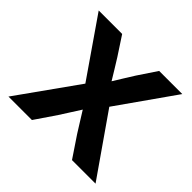

<svg xmlns="http://www.w3.org/2000/svg" viewBox="-134 -655 794 794"><g transform="rotate(45 263.5 -258.0)"><path d="M8.8 0 195.8 -262.7 21 -515.6H158.2L211.9 -433.6Q226.1 -411.1 239.3 -389.4Q252.4 -367.7 265.6 -346.2Q278.8 -367.7 292.2 -389.4Q305.7 -411.1 319.8 -433.6L374.5 -515.6H509.8L333.5 -265.1L518.1 0H380.4L318.8 -91.8Q304.7 -114.7 291 -136.2Q277.3 -157.7 264.2 -179.2Q250.5 -157.7 236.8 -136.2Q223.1 -114.7 208.5 -91.8L146 0Z"/></g></svg>

Font: Inter Display SemiBold
Style: Regular
Weight: 600
Designer: Rasmus Andersson
Foundry: rsms
Version: Version 4.001;git-9221beed3